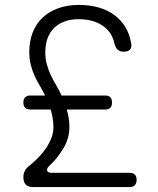

<svg xmlns="http://www.w3.org/2000/svg" viewBox="-20 -760 640 780"><path d="M506 0H115Q95 0 85 -10Q75 -20 75 -40Q75 -54 80.5 -65Q86 -76 97 -85Q115 -99 133 -117Q151 -135 165 -155Q179 -175 188 -197.5Q197 -220 197 -242Q197 -263 194 -280.5Q191 -298 186 -315H104Q90 -315 82.5 -322Q75 -329 75 -344Q75 -358 82.5 -365Q90 -372 104 -372H163Q153 -393 141.5 -412Q130 -431 120.5 -452Q111 -473 105 -496.5Q99 -520 99 -549Q99 -593 113 -628.5Q127 -664 153 -688.5Q179 -713 216.5 -726.5Q254 -740 300 -740Q389 -740 445 -698.5Q501 -657 513 -583Q516 -567 508 -558.5Q500 -550 483 -550Q468 -550 459 -557.5Q450 -565 445 -583Q435 -630 396.5 -656Q358 -682 299 -682Q236 -682 200 -646.5Q164 -611 164 -547Q164 -520 170.5 -497.5Q177 -475 186.5 -454.5Q196 -434 208 -414Q220 -394 230 -372H406Q421 -372 428 -365Q435 -358 435 -344Q435 -329 428 -322Q421 -315 406 -315H251Q256 -299 259 -281.5Q262 -264 262 -245Q262 -197 236.5 -155.5Q211 -114 180 -86Q169 -76 171.5 -67Q174 -58 189 -58H506Q520 -58 527.5 -51Q535 -44 535 -29Q535 -15 527.5 -7.5Q520 0 506 0Z"/></svg>

Font: Maple Mono NL ExtraLight
Style: Regular
Weight: 275
Monospace: yes
Designer: subframe7536
Version: Version 7.000